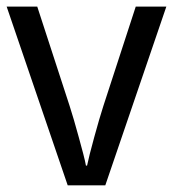

<svg xmlns="http://www.w3.org/2000/svg" viewBox="-20 -556 519 576"><path d="M183.1 0 0 -536.1H91.8L189 -237.8Q194.3 -221.7 201.7 -196.3Q209 -170.9 216.3 -144.5Q223.6 -118.2 229.7 -94.7Q235.8 -71.3 237.8 -59.1H241.2Q243.7 -71.3 249.5 -94.7Q255.4 -118.2 262.7 -144.5Q270 -170.9 277.3 -196.3Q284.7 -221.7 290 -237.8L387.2 -536.1H479L295.9 0Z"/></svg>

Font: Droid Sans
Style: Regular
Weight: 400
Foundry: Ascender Corporation
Version: Version 1.00 build 114